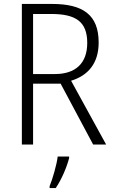

<svg xmlns="http://www.w3.org/2000/svg" viewBox="-20 -734 578 975"><path d="M244 -714H91V0H148V-309H288L453 0H519L341 -324C426 -350 481 -411 481 -518C481 -659 401 -714 244 -714ZM240 -663C365 -663 423 -624 423 -516C423 -411 362 -358 259 -358H148V-663ZM331 69V61H273C268 103 246 178 232 211V221H263C293 177 319 115 331 69Z"/></svg>

Font: Noto Sans Armenian SemiCondensed Light
Style: Regular
Weight: 300
Width: 4
Designer: Monotype Design Team
Foundry: Monotype Imaging Inc.
Version: Version 2.008